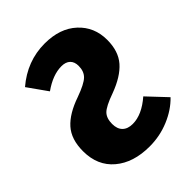

<svg xmlns="http://www.w3.org/2000/svg" viewBox="-170 -634 736 736"><g transform="rotate(-45 198.5 -266.0)"><path d="M201.2 -547.9Q283.7 -547.9 332.3 -502.9Q380.9 -458 380.9 -388.2Q380.9 -326.7 348.9 -290Q316.9 -253.4 251 -229Q197.3 -210 181.6 -193.6Q166 -177.2 166 -147Q166 -119.6 180.7 -105.2Q195.3 -90.8 222.2 -90.8Q272 -90.8 325.2 -137.2L397 -61Q363.3 -25.9 313 -4.9Q262.7 16.1 207 16.1Q119.1 16.1 66.2 -28.6Q13.2 -73.2 13.2 -151.9Q13.2 -216.3 46.1 -253.2Q79.1 -290 146 -313Q198.7 -332 215.8 -348.9Q232.9 -365.7 232.9 -395Q232.9 -417 220.5 -429Q208 -440.9 185.1 -440.9Q138.2 -440.9 85.9 -403.8L29.8 -482.9Q106 -547.9 201.2 -547.9Z"/></g></svg>

Font: Fira Sans Compressed
Style: Bold
Weight: 700
Width: 1
Designer: Carrois Corporate & Edenspiekermann AG
Foundry: Carrois Corporate GbR & Edenspiekermann AG
Version: Version 4.203;PS 004.203;hotconv 1.0.88;makeotf.lib2.5.64775